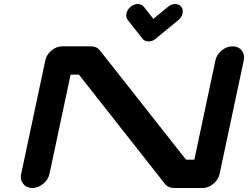

<svg xmlns="http://www.w3.org/2000/svg" viewBox="-20 -940 1240 960"><path d="M1078.1 -70.8Q1071.8 -41.5 1046.6 -20.8Q1021.5 0 992.2 0H850.6Q820.8 0 804.7 -20.5L374.5 -566.9H333L227.5 -70.8Q221.2 -41.5 196 -20.8Q170.9 0 141.6 0Q112.3 0 96.2 -21Q84 -35.6 84 -55.2Q84 -62.5 85.9 -70.8L206.5 -637.7Q212.4 -667 237.5 -687.7Q262.7 -708.5 292 -708.5H433.6Q463.4 -708.5 479.5 -688L910.2 -141.6H951.7L1057.1 -637.7Q1063 -667 1088.1 -687.7Q1113.3 -708.5 1142.6 -708.5Q1171.9 -708.5 1188.5 -688Q1200.2 -672.4 1200.2 -652.8Q1200.2 -645.5 1198.7 -637.7ZM892.6 -873Q888.7 -853.5 872.1 -839.8L758.8 -746.6Q742.2 -732.9 722.7 -732.9Q703.1 -732.9 692.4 -746.6L619.1 -839.8Q611.3 -850.1 611.3 -863.3Q611.3 -867.7 612.3 -873Q616.7 -892.6 633.1 -906.2Q649.4 -919.9 668.5 -919.9Q688 -919.9 699.2 -906.2L746.6 -845.7L820.3 -906.2Q836.4 -919.9 856 -919.9Q875 -919.9 886.2 -906.2Q894 -896.5 894 -883.8Q894 -878.9 892.6 -873Z"/></svg>

Font: Robtronika
Style: Italic
Weight: 400
Italic angle: -12°
Designer: GGBot
Version: 1.00